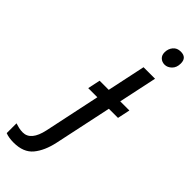

<svg xmlns="http://www.w3.org/2000/svg" viewBox="-442 -761 1026 1026"><g transform="rotate(45 71.5 -248.0)"><path d="M212 -625Q192 -625 178.5 -637.5Q165 -650 165 -672Q165 -698 180.5 -717Q196 -736 224 -736Q269 -736 269 -691Q269 -660 251 -642.5Q233 -625 212 -625ZM-64 240Q-101 240 -126 230V156Q-114 160 -99 163.5Q-84 167 -68 167Q-7 167 14 69L81 -248H12L27 -319H96L142 -536H229L183 -319H252L237 -248H168L99 77Q83 152 46.5 196Q10 240 -64 240Z"/></g></svg>

Font: Noto IKEA Latin
Style: Italic
Weight: 400
Italic angle: -12°
Designer: Monotype Design Team
Foundry: Monotype Imaging Inc.
Version: Version 1.0